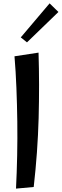

<svg xmlns="http://www.w3.org/2000/svg" viewBox="-20 -1117 368 1142"><path d="M180.5 -4.8 75.2 4.8Q80 -90.2 82.1 -191.1Q84.2 -292 82.9 -393.8Q81.5 -495.5 77.6 -593.9Q73.8 -692.2 66.2 -782.2L209.2 -804Q215.2 -616 209.8 -414.4Q204.2 -212.8 180.5 -4.8ZM140.5 -865 103.5 -894.5 275 -1097 327.5 -1045.8Z"/></svg>

Font: Marhey Light
Style: Regular
Weight: 300
Designer: Nur Syamsi & Bustanul Arifin
Foundry: Namelatype
Version: Version 1.000